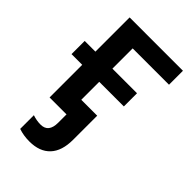

<svg xmlns="http://www.w3.org/2000/svg" viewBox="-229 -620 916 916"><g transform="rotate(45 229.5 -161.5)"><path d="M437 -445.8H191.9V-309.1H357.9V-220.2H191.9V-99.1H299.3V63Q299.3 138.7 262.7 177.7Q226.1 216.8 157.2 216.8Q117.7 216.8 84 205.1V112.8Q110.8 122.1 138.2 122.1Q191.4 122.1 191.4 56.2V0H77.1V-220.2H4.9V-309.1H77.1V-540H437Z"/></g></svg>

Font: OpenSans-Semibold
Style: Regular
Weight: 600
Foundry: Ascender Corporation
Version: Version 1.10